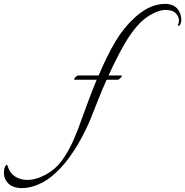

<svg xmlns="http://www.w3.org/2000/svg" viewBox="-266 -708 950 985"><path d="M-99 249Q-128 257 -155 257Q-180 257 -201.5 248Q-223 239 -236 217Q-246 200 -246 177Q-246 159 -239 145Q-236 140 -232.5 137.5Q-229 135 -228 141Q-216 180 -188.5 197.5Q-161 215 -127 215Q-81 215 -31.5 188Q18 161 50 118Q85 70 110.5 12Q136 -46 156 -105Q173 -152 191.5 -201.5Q210 -251 230 -299H116Q114 -299 114 -301Q114 -305 122 -313Q130 -321 135 -321H240Q260 -368 281.5 -412Q303 -456 326 -495Q370 -568 425.5 -618Q481 -668 532 -681Q557 -688 581 -688Q606 -688 624 -679Q643 -669 653 -650Q663 -631 664 -609V-605Q664 -598 662 -592Q660 -586 658 -581Q656 -576 650 -576Q643 -576 649 -585Q652 -593 652 -601Q652 -619 643 -631Q634 -645 618.5 -651Q603 -657 583 -657Q555 -657 519.5 -639Q484 -621 454 -592Q410 -548 369.5 -476.5Q329 -405 291 -321H357Q359 -321 359 -319Q359 -315 351.5 -307Q344 -299 338 -299H281Q259 -250 239 -199.5Q219 -149 199 -99Q180 -52 151 2Q122 56 84 107Q46 158 0 196Q-46 234 -99 249Z"/></svg>

Font: MonteCarlo
Style: Regular
Weight: 400
Designer: Robert E. Leuschke
Foundry: Robert E. Leuschke
Version: Version 1.010; ttfautohint (v1.8.3)